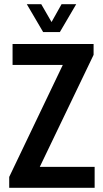

<svg xmlns="http://www.w3.org/2000/svg" viewBox="-20 -897 491 917"><path d="M24 0V-52L280 -587H40V-687H427V-635L170 -100H432V0ZM108 -877H177L248 -754H205L274 -877H344L266 -744H186Z"/></svg>

Font: Archivo ExtraCondensed SemiBold
Style: Regular
Weight: 600
Width: 2
Designer: Hector Gatti
Foundry: Omnibus-Type
Version: Version 2.001